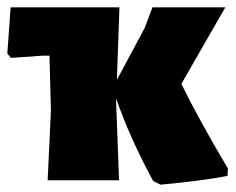

<svg xmlns="http://www.w3.org/2000/svg" viewBox="-20 -492 645 524"><path d="M110 0 119 -190 115 -340H95L10 -334L0 -346L9 -472H306L299 -274L375 -416L396 -472H595L475 -263Q522 -167 602 -32L601 -12Q536 1 418 12L398 2Q335 -114 297 -223V-210L305 0Z"/></svg>

Font: Alegreya Sans Black
Style: Regular
Weight: 900
Designer: Juan Pablo del Peral
Foundry: Huerta Tipografica
Version: Version 2.007